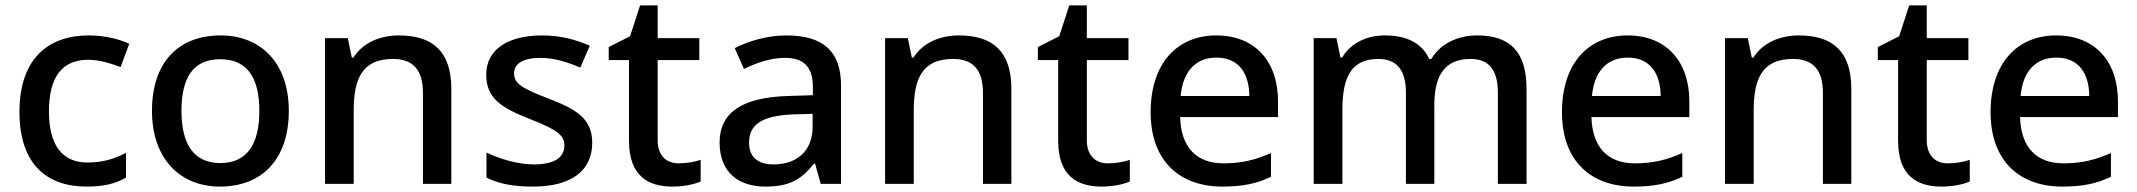

<svg xmlns="http://www.w3.org/2000/svg" viewBox="-20 -680 7901 710"><path d="M300 10C365 10 407 -1 446 -23V-115C407 -94 362 -79 303 -79C210 -79 161 -144 161 -267C161 -394 208 -459 307 -459C345 -459 389 -446 426 -432L458 -518C423 -535 368 -549 308 -549C160 -549 52 -465 52 -266C52 -75 151 10 300 10Z M1048 -270C1048 -449 943 -549 796 -549C639 -549 542 -449 542 -270C542 -91 648 10 793 10C949 10 1048 -91 1048 -270ZM651 -270C651 -392 694 -461 794 -461C895 -461 939 -392 939 -270C939 -149 895 -77 795 -77C695 -77 651 -149 651 -270Z M1455 -549C1387 -549 1322 -523 1287 -467H1281L1266 -539H1182V0H1288V-272C1288 -394 1323 -462 1433 -462C1509 -462 1544 -420 1544 -336V0H1649V-351C1649 -490 1580 -549 1455 -549Z M2170 -152C2170 -241 2111 -276 2012 -314C1911 -353 1881 -370 1881 -409C1881 -445 1915 -466 1979 -466C2030 -466 2079 -450 2126 -430L2161 -511C2106 -535 2050 -549 1984 -549C1860 -549 1778 -498 1778 -404C1778 -315 1836 -281 1939 -240C2045 -199 2067 -178 2067 -142C2067 -100 2034 -72 1954 -72C1894 -72 1826 -93 1779 -116V-23C1824 -1 1875 10 1951 10C2089 10 2170 -46 2170 -152Z M2490 -76C2444 -76 2412 -104 2412 -162V-458H2566V-539H2412V-660H2347L2310 -546L2231 -506V-458H2306V-160C2306 -27 2379 10 2467 10C2506 10 2548 2 2571 -9V-89C2549 -81 2518 -76 2490 -76Z M2888 -549C2816 -549 2748 -528 2697 -502L2731 -425C2777 -447 2828 -466 2883 -466C2948 -466 2986 -437 2986 -358V-328L2894 -325C2723 -320 2641 -263 2641 -153C2641 -41 2713 10 2810 10C2900 10 2943 -16 2990 -75H2994L3015 0H3090V-365C3090 -491 3023 -549 2888 -549ZM2913 -257 2985 -259V-212C2985 -118 2923 -72 2840 -72C2787 -72 2750 -96 2750 -152C2750 -215 2790 -252 2913 -257Z M3526 -549C3458 -549 3393 -523 3358 -467H3352L3337 -539H3253V0H3359V-272C3359 -394 3394 -462 3504 -462C3580 -462 3615 -420 3615 -336V0H3720V-351C3720 -490 3651 -549 3526 -549Z M4077 -76C4031 -76 3999 -104 3999 -162V-458H4153V-539H3999V-660H3934L3897 -546L3818 -506V-458H3893V-160C3893 -27 3966 10 4054 10C4093 10 4135 2 4158 -9V-89C4136 -81 4105 -76 4077 -76Z M4478 -549C4333 -549 4235 -446 4235 -265C4235 -84 4343 10 4500 10C4576 10 4626 -1 4680 -26V-114C4623 -89 4573 -76 4504 -76C4404 -76 4347 -136 4344 -247H4706V-305C4706 -455 4619 -549 4478 -549ZM4478 -467C4561 -467 4599 -409 4600 -325H4346C4354 -416 4402 -467 4478 -467Z M5442 -549C5374 -549 5308 -521 5273 -462H5265C5238 -521 5182 -549 5101 -549C5037 -549 4976 -523 4943 -467H4937L4922 -539H4838V0H4944V-272C4944 -394 4976 -462 5077 -462C5146 -462 5179 -420 5179 -337V0H5284V-290C5284 -401 5322 -462 5418 -462C5487 -462 5519 -420 5519 -337V0H5625V-351C5625 -490 5563 -549 5442 -549Z M5999 -549C5854 -549 5756 -446 5756 -265C5756 -84 5864 10 6021 10C6097 10 6147 -1 6201 -26V-114C6144 -89 6094 -76 6025 -76C5925 -76 5868 -136 5865 -247H6227V-305C6227 -455 6140 -549 5999 -549ZM5999 -467C6082 -467 6120 -409 6121 -325H5867C5875 -416 5923 -467 5999 -467Z M6632 -549C6564 -549 6499 -523 6464 -467H6458L6443 -539H6359V0H6465V-272C6465 -394 6500 -462 6610 -462C6686 -462 6721 -420 6721 -336V0H6826V-351C6826 -490 6757 -549 6632 -549Z M7183 -76C7137 -76 7105 -104 7105 -162V-458H7259V-539H7105V-660H7040L7003 -546L6924 -506V-458H6999V-160C6999 -27 7072 10 7160 10C7199 10 7241 2 7264 -9V-89C7242 -81 7211 -76 7183 -76Z M7584 -549C7439 -549 7341 -446 7341 -265C7341 -84 7449 10 7606 10C7682 10 7732 -1 7786 -26V-114C7729 -89 7679 -76 7610 -76C7510 -76 7453 -136 7450 -247H7812V-305C7812 -455 7725 -549 7584 -549ZM7584 -467C7667 -467 7705 -409 7706 -325H7452C7460 -416 7508 -467 7584 -467Z"/></svg>

Font: Noto Sans Gujarati UI Medium
Style: Regular
Weight: 500
Designer: Jelle Bosma - Monotype Design Team, Universal Thirst
Foundry: Monotype Imaging Inc.
Version: Version 2.106